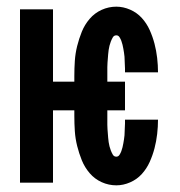

<svg xmlns="http://www.w3.org/2000/svg" viewBox="-20 -548 540 576"><path d="M329 8Q306 8 285 -1.5Q264 -11 249 -28.5Q234 -46 225.5 -67Q217 -88 211.5 -110Q206 -132 204.5 -154.5Q203 -177 203 -200V-217H139V0H40V-520H139V-303H203V-320Q203 -343 204.5 -365.5Q206 -388 211.5 -410Q217 -432 225.5 -453Q234 -474 249 -491.5Q264 -509 285 -518.5Q306 -528 329 -528Q350 -528 370.5 -519Q391 -510 405.5 -494Q420 -478 429 -458Q438 -438 443.5 -417Q449 -396 451.5 -374Q454 -352 454 -331H355Q355 -337 355 -342.5Q355 -348 354.5 -354Q354 -360 354 -366Q354 -372 353.5 -378Q353 -384 352 -390Q351 -396 350 -402Q349 -408 347.5 -414Q346 -420 344 -425.5Q342 -431 338.5 -436.5Q335 -442 329 -442Q322 -442 318.5 -436Q315 -430 312.5 -423.5Q310 -417 308.5 -411Q307 -405 306 -398.5Q305 -392 304.5 -385.5Q304 -379 303.5 -372.5Q303 -366 302.5 -359.5Q302 -353 302 -346.5Q302 -340 302 -333.5Q302 -327 302 -320V-303H355V-217H302V-200Q302 -193 302 -186.5Q302 -180 302 -173.5Q302 -167 302.5 -160.5Q303 -154 303.5 -147.5Q304 -141 304.5 -134.5Q305 -128 306 -121.5Q307 -115 308.5 -109Q310 -103 312.5 -96.5Q315 -90 318.5 -84Q322 -78 329 -78Q335 -78 338.5 -83.5Q342 -89 344 -94.5Q346 -100 347.5 -106Q349 -112 350 -118Q351 -124 352 -130Q353 -136 353.5 -142Q354 -148 354 -154Q354 -160 354.5 -166Q355 -172 355 -177.5Q355 -183 355 -189H454Q454 -168 451.5 -146Q449 -124 443.5 -103Q438 -82 429 -62Q420 -42 405.5 -26Q391 -10 370.5 -1Q350 8 329 8Z"/></svg>

Font: Zed Mono Semibold
Style: Regular
Weight: 600
Monospace: yes
Designer: Belleve Invis
Foundry: Belleve Invis
Version: Version 1.0.0; ttfautohint (v1.8.4)